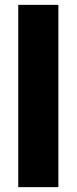

<svg xmlns="http://www.w3.org/2000/svg" viewBox="-20 -770 315 790"><path d="M55.2 -750V0H220.2V-750Z"/></svg>

Font: Vazirmatn Black
Style: Regular
Weight: 900
Designer: Saber Rastikerdar
Foundry: Saber Rastikerdar
Version: Version 33.003